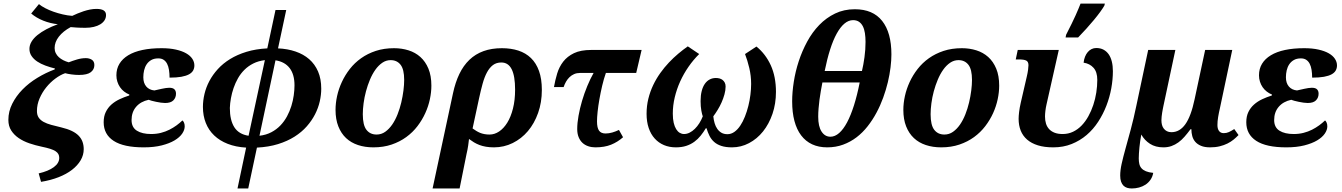

<svg xmlns="http://www.w3.org/2000/svg" viewBox="-20 -816 7520 1076"><path d="M26.9 -144Q26.9 -191.4 48.6 -234.6Q70.3 -277.8 106.2 -314.5Q142.1 -351.1 189 -379.6Q235.8 -408.2 286.1 -426.8L288.1 -432.1Q260.3 -439 234.4 -448.5Q208.5 -458 188.7 -471.2Q168.9 -484.4 157 -502Q145 -519.5 145 -542Q145 -563 156.7 -582.5Q168.5 -602.1 189.7 -619.4Q210.9 -636.7 240 -652.1Q269 -667.5 304.2 -680.2Q261.7 -684.6 222.7 -700.2Q183.6 -715.8 154.8 -740.2L198.2 -793Q212.4 -781.2 233.4 -770.3Q254.4 -759.3 279.3 -750.5Q304.2 -741.7 331.3 -735.4Q358.4 -729 384.8 -727.1Q398.9 -733.9 415.3 -740.7Q431.6 -747.6 449 -753.2Q466.3 -758.8 484.4 -762.5Q502.4 -766.1 521 -766.1Q574.2 -766.1 574.2 -731.9Q574.2 -715.3 565.7 -702.1Q557.1 -689 542 -679.7Q526.9 -670.4 505.6 -665.3Q484.4 -660.2 459 -660.2Q428.7 -660.2 408.7 -661.6Q388.7 -663.1 376 -664.1Q333.5 -641.1 309.8 -610.6Q286.1 -580.1 286.1 -546.9Q286.1 -531.2 292.5 -518.3Q298.8 -505.4 309.6 -495.6Q320.3 -485.8 334.7 -478.5Q349.1 -471.2 365.2 -466.8Q386.2 -475.1 411.6 -482.7Q437 -490.2 460.9 -490.2Q480.5 -490.2 494.6 -481.2Q508.8 -472.2 508.8 -451.2Q508.8 -426.8 488.8 -411.4Q468.8 -396 422.9 -396Q413.1 -396 402.3 -396.7Q391.6 -397.5 381.1 -398.9Q370.6 -400.4 361.1 -402.1Q351.6 -403.8 345.2 -405.8Q318.4 -396.5 290.3 -375.7Q262.2 -355 239.3 -326.7Q216.3 -298.3 201.7 -264.2Q187 -230 187 -193.8Q187 -171.4 196.8 -157Q206.5 -142.6 224.4 -132.8Q242.2 -123 267.3 -116.2Q292.5 -109.4 323.2 -102.1Q358.4 -93.8 382.6 -82Q406.7 -70.3 421.4 -54.9Q436 -39.6 442.6 -20.8Q449.2 -2 449.2 20Q449.2 52.7 432.1 82Q415 111.3 383.8 135.5Q352.5 159.7 308.3 177Q264.2 194.3 210 203.1L196.8 155.8Q251.5 143.1 281.7 120.6Q312 98.1 312 68.8Q312 56.6 307.1 47.6Q302.2 38.6 291 31.2Q279.8 23.9 260.5 17.8Q241.2 11.7 212.9 5.9Q177.7 -1.5 144.3 -12.9Q110.8 -24.4 84.7 -42.2Q58.6 -60.1 42.7 -85Q26.9 -109.9 26.9 -144Z M785.2 9.8Q672.9 9.8 616.9 -26.6Q561 -63 561 -130.9Q561 -164.1 572.8 -188.2Q584.5 -212.4 604.2 -230Q624 -247.6 649.9 -259.8Q675.8 -272 704.1 -280.8L705.1 -286.1Q689 -292.5 675.5 -303Q662.1 -313.5 652.6 -327.4Q643.1 -341.3 637.7 -358.2Q632.3 -375 632.3 -394Q632.3 -430.7 649.4 -458.7Q666.5 -486.8 698.7 -506.3Q731 -525.9 778.1 -535.9Q825.2 -545.9 885.3 -545.9Q931.2 -545.9 965.8 -538.1Q1000.5 -530.3 1023.4 -517.1Q1046.4 -503.9 1057.9 -486.3Q1069.3 -468.8 1069.3 -449.2Q1069.3 -433.6 1062.3 -420.9Q1055.2 -408.2 1039.1 -399.4Q1022.9 -390.6 996.3 -385.7Q969.7 -380.9 930.2 -380.9Q930.2 -404.3 927 -424.3Q923.8 -444.3 916.5 -458.5Q909.2 -472.7 897.2 -480.7Q885.3 -488.8 867.2 -488.8Q843.8 -488.8 827.9 -479.7Q812 -470.7 802 -455.8Q792 -440.9 787.6 -421.9Q783.2 -402.8 783.2 -382.8Q783.2 -350.6 799.6 -331.3Q815.9 -312 845.2 -309.1Q854 -311 864.7 -313.5Q875.5 -315.9 886.7 -318.4Q897.9 -320.8 908.7 -322.5Q919.4 -324.2 928.2 -324.2Q948.7 -324.2 957.5 -315.4Q966.3 -306.6 966.3 -291Q966.3 -268.6 951.7 -253.7Q937 -238.8 905.3 -238.8Q895 -238.8 881.6 -240.7Q868.2 -242.7 855 -245.4Q841.8 -248 830.3 -251.2Q818.8 -254.4 813 -256.8Q768.1 -247.1 742.7 -217.3Q717.3 -187.5 717.3 -143.1Q717.3 -102.5 746.8 -83.7Q776.4 -64.9 827.1 -64.9Q856.4 -64.9 882.1 -71.5Q907.7 -78.1 929.4 -89.1Q951.2 -100.1 969.5 -113.5Q987.8 -127 1002.4 -141.1Q1006.8 -138.2 1011 -129.4Q1015.1 -120.6 1015.1 -107.9Q1015.1 -87.9 1001 -67.1Q986.8 -46.4 958.3 -29.3Q929.7 -12.2 886.5 -1.2Q843.3 9.8 785.2 9.8Z M1117.2 -216.8Q1117.2 -252.4 1126 -289.6Q1134.8 -326.7 1153.3 -361.8Q1171.9 -397 1200.7 -428.7Q1229.5 -460.4 1269.5 -485.1Q1309.6 -509.8 1361.3 -525.6Q1413.1 -541.5 1478 -544.9L1523.9 -759.8H1584L1538.1 -544.9Q1591.8 -542.5 1636.2 -527.3Q1680.7 -512.2 1712.6 -484.4Q1744.6 -456.5 1762.5 -415.3Q1780.3 -374 1780.3 -318.8Q1780.3 -284.7 1772 -247.8Q1763.7 -210.9 1745.6 -175.5Q1727.5 -140.1 1699.2 -107.9Q1670.9 -75.7 1630.9 -50.3Q1590.8 -24.9 1538.3 -8.5Q1485.8 7.8 1419.9 11.2L1371.1 240.2H1311L1359.4 11.2Q1301.3 7.8 1256.3 -9.8Q1211.4 -27.3 1180.4 -56.9Q1149.4 -86.4 1133.3 -127Q1117.2 -167.5 1117.2 -216.8ZM1630.4 -337.9Q1630.4 -398.9 1603.3 -434.3Q1576.2 -469.7 1523.9 -478L1434.1 -55.2Q1471.7 -59.6 1500.7 -75Q1529.8 -90.3 1551.5 -113Q1573.2 -135.7 1588.4 -163.8Q1603.5 -191.9 1612.8 -221.9Q1622.1 -252 1626.2 -281.7Q1630.4 -311.5 1630.4 -337.9ZM1268.1 -210.9Q1268.1 -142.6 1293.2 -103Q1318.4 -63.5 1373 -55.2L1464.4 -479Q1428.2 -474.6 1399.9 -460.4Q1371.6 -446.3 1350.1 -425Q1328.6 -403.8 1313.7 -377.4Q1298.8 -351.1 1289.1 -322.8Q1279.3 -294.4 1274.2 -265.6Q1269 -236.8 1268.1 -210.9Z M1860.4 -200.2Q1860.4 -237.8 1869.1 -277.8Q1877.9 -317.9 1895.8 -356.4Q1913.6 -395 1940.4 -429.4Q1967.3 -463.9 2003.7 -489.7Q2040 -515.6 2086.2 -530.8Q2132.3 -545.9 2188.5 -545.9Q2231.4 -545.9 2269.5 -533.9Q2307.6 -522 2335.9 -496.6Q2364.3 -471.2 2380.9 -431.4Q2397.5 -391.6 2397.5 -335.9Q2397.5 -299.8 2389.2 -260.3Q2380.9 -220.7 2363.5 -182.4Q2346.2 -144 2319.6 -109.1Q2293 -74.2 2256.8 -47.9Q2220.7 -21.5 2174.8 -5.9Q2128.9 9.8 2072.3 9.8Q2025.4 9.8 1986.3 -3.2Q1947.3 -16.1 1919.4 -42.2Q1891.6 -68.4 1876 -107.9Q1860.4 -147.5 1860.4 -200.2ZM2090.3 -62Q2117.2 -62 2138.9 -77.4Q2160.6 -92.8 2178 -117.9Q2195.3 -143.1 2208 -175.3Q2220.7 -207.5 2228.8 -241.7Q2236.8 -275.9 2241 -308.8Q2245.1 -341.8 2245.1 -368.2Q2245.1 -427.2 2224.9 -453.1Q2204.6 -479 2169.4 -479Q2144 -479 2122.6 -464.4Q2101.1 -449.7 2083.7 -425.3Q2066.4 -400.9 2053.2 -369.4Q2040 -337.9 2031 -304.2Q2022 -270.5 2017.6 -237.1Q2013.2 -203.6 2013.2 -175.8Q2013.2 -114.7 2033.7 -88.4Q2054.2 -62 2090.3 -62Z M2748.5 9.8Q2723.6 9.8 2703.6 6.3Q2683.6 2.9 2667 -3.4Q2650.4 -9.8 2636.2 -18.3Q2622.1 -26.9 2608.4 -37.1Q2606.9 -23.4 2603.8 -0.7Q2600.6 22 2594.2 48.8L2555.7 240.2H2404.3L2518.6 -293Q2531.7 -354.5 2554.4 -401.6Q2577.1 -448.7 2610.8 -481Q2644.5 -513.2 2689.7 -529.5Q2734.9 -545.9 2792.5 -545.9Q2843.8 -545.9 2885 -532.5Q2926.3 -519 2955.6 -490.7Q2984.9 -462.4 3000.7 -418.2Q3016.6 -374 3016.6 -312Q3016.6 -242.2 2995.6 -183.1Q2974.6 -124 2938.5 -81.3Q2902.3 -38.6 2853.3 -14.4Q2804.2 9.8 2748.5 9.8ZM2723.6 -62Q2751.5 -62 2777.1 -79.1Q2802.7 -96.2 2822.8 -128.4Q2842.8 -160.6 2854.7 -207.5Q2866.7 -254.4 2866.7 -314Q2866.7 -389.6 2847.7 -427.7Q2828.6 -465.8 2789.6 -465.8Q2761.7 -465.8 2742.4 -451.2Q2723.1 -436.5 2709 -410.2Q2694.8 -383.8 2684.6 -346.7Q2674.3 -309.6 2664.6 -264.2L2628.4 -96.2Q2638.7 -88.9 2648.9 -82.5Q2659.2 -76.2 2670.4 -71.5Q2681.6 -66.9 2694.8 -64.5Q2708 -62 2723.6 -62Z M3375.5 -407.2Q3363.8 -374 3354.7 -335.4Q3345.7 -296.9 3339.1 -259.5Q3332.5 -222.2 3329.1 -189.7Q3325.7 -157.2 3325.7 -136.2Q3325.7 -99.6 3337.2 -83.7Q3348.6 -67.9 3373.5 -67.9Q3392.1 -67.9 3411.4 -73.5Q3430.7 -79.1 3448.7 -87.9L3471.7 -46.9Q3441.4 -20 3404.5 -5.1Q3367.7 9.8 3316.4 9.8Q3294.9 9.8 3276.4 3.4Q3257.8 -2.9 3244.1 -15.6Q3230.5 -28.3 3222.7 -47.6Q3214.8 -66.9 3214.8 -92.8Q3214.8 -126.5 3222.2 -167.5Q3229.5 -208.5 3241.9 -250.7Q3254.4 -293 3271.2 -333.7Q3288.1 -374.5 3306.6 -407.2H3230.5Q3212.4 -407.2 3197.8 -400.9Q3183.1 -394.5 3171.9 -383.8Q3160.6 -373 3152.3 -358.6Q3144 -344.2 3138.7 -328.1H3084.5Q3091.3 -366.7 3102.5 -404.1Q3113.8 -441.4 3136.5 -470.7Q3159.2 -500 3196.8 -518.1Q3234.4 -536.1 3293.5 -536.1H3575.7L3545.4 -407.2Z M4082.5 9.8Q4046.9 9.8 4022.5 1.7Q3998 -6.3 3981.9 -20.8Q3965.8 -35.2 3956.1 -54.7Q3946.3 -74.2 3939.5 -97.2H3935.5Q3922.4 -75.2 3906.7 -55.7Q3891.1 -36.1 3871.1 -21.5Q3851.1 -6.8 3825.7 1.5Q3800.3 9.8 3767.6 9.8Q3731 9.8 3700.9 -2.9Q3670.9 -15.6 3649.2 -39.6Q3627.4 -63.5 3615.5 -98.4Q3603.5 -133.3 3603.5 -178.2Q3603.5 -222.7 3613.5 -262.9Q3623.5 -303.2 3640.6 -339.1Q3657.7 -375 3680.4 -406.7Q3703.1 -438.5 3728.8 -465.6Q3754.4 -492.7 3781.5 -515.4Q3808.6 -538.1 3834.5 -556.2L3898.4 -513.2Q3865.7 -481 3838.6 -441.9Q3811.5 -402.8 3792 -359.9Q3772.5 -316.9 3761.5 -271Q3750.5 -225.1 3750.5 -179.2Q3750.5 -148.9 3755.6 -127.4Q3760.7 -106 3769.5 -92Q3778.3 -78.1 3789.6 -71.5Q3800.8 -64.9 3813.5 -64.9Q3829.6 -64.9 3845 -72.8Q3860.4 -80.6 3874 -94Q3887.7 -107.4 3899.2 -125.5Q3910.6 -143.6 3918.5 -164.1Q3914.6 -173.8 3910.4 -196.3Q3906.2 -218.8 3906.2 -249Q3906.2 -281.7 3912.6 -306.2Q3918.9 -330.6 3930.4 -346.7Q3941.9 -362.8 3957.5 -370.8Q3973.1 -378.9 3991.7 -378.9Q4002 -378.9 4011.7 -376.5Q4021.5 -374 4029.1 -368.2Q4036.6 -362.3 4041.5 -353.3Q4046.4 -344.2 4046.4 -331.1Q4046.4 -310.1 4040 -287.1Q4033.7 -264.2 4023.9 -242.2Q4014.2 -220.2 4001.7 -200Q3989.3 -179.7 3977.5 -164.1Q3979.5 -143.6 3984.9 -125.5Q3990.2 -107.4 3999.8 -93.8Q4009.3 -80.1 4023.2 -72Q4037.1 -64 4056.6 -64Q4077.6 -64 4095.7 -76.9Q4113.8 -89.8 4128.4 -111.6Q4143.1 -133.3 4154.5 -162.1Q4166 -190.9 4173.8 -222.2Q4181.6 -253.4 4185.5 -285.2Q4189.5 -316.9 4189.5 -345.2Q4189.5 -391.1 4179.2 -434.6Q4168.9 -478 4155.3 -513.2L4219.2 -555.2Q4270.5 -513.7 4299.6 -450Q4328.6 -386.2 4328.6 -300.8Q4328.6 -234.9 4309.1 -178Q4289.6 -121.1 4256.1 -79.3Q4222.7 -37.6 4177.7 -13.9Q4132.8 9.8 4082.5 9.8Z M4615.7 9.8Q4567.9 9.8 4531.2 -7.3Q4494.6 -24.4 4469.7 -57.4Q4444.8 -90.3 4432.1 -138.2Q4419.4 -186 4419.4 -248Q4419.4 -299.3 4428.5 -357.4Q4437.5 -415.5 4456.3 -472.9Q4475.1 -530.3 4503.7 -583Q4532.2 -635.7 4571.3 -676Q4610.4 -716.3 4659.9 -740.2Q4709.5 -764.2 4770.5 -764.2Q4872.1 -764.2 4923.8 -698.7Q4975.6 -633.3 4975.6 -511.2Q4975.6 -478 4970.7 -438Q4965.8 -397.9 4955.6 -355Q4945.3 -312 4929.4 -268.3Q4913.6 -224.6 4891.8 -184.1Q4870.1 -143.6 4842.3 -108.2Q4814.5 -72.8 4780.3 -46.6Q4746.1 -20.5 4705.1 -5.4Q4664.1 9.8 4615.7 9.8ZM4633.8 -49.8Q4659.2 -49.8 4682.9 -70.6Q4706.5 -91.3 4727.3 -130.4Q4748 -169.4 4765.9 -225.8Q4783.7 -282.2 4797.9 -354H4588.9Q4584.5 -330.6 4580.1 -306.2Q4575.7 -281.7 4572.5 -257.1Q4569.3 -232.4 4567.4 -208.3Q4565.4 -184.1 4565.4 -162.1Q4565.4 -107.4 4584.2 -78.6Q4603 -49.8 4633.8 -49.8ZM4760.7 -703.1Q4735.4 -703.1 4712.4 -683.8Q4689.5 -664.6 4669.2 -627.9Q4648.9 -591.3 4632.1 -538.3Q4615.2 -485.4 4601.6 -418H4810.5Q4818.8 -452.6 4824.7 -495.4Q4830.6 -538.1 4830.6 -581.1Q4830.6 -607.9 4827.1 -630.4Q4823.7 -652.8 4815.4 -668.9Q4807.1 -685.1 4793.7 -694.1Q4780.3 -703.1 4760.7 -703.1Z M5042.5 -200.2Q5042.5 -237.8 5051.3 -277.8Q5060.1 -317.9 5077.9 -356.4Q5095.7 -395 5122.6 -429.4Q5149.4 -463.9 5185.8 -489.7Q5222.2 -515.6 5268.3 -530.8Q5314.5 -545.9 5370.6 -545.9Q5413.6 -545.9 5451.7 -533.9Q5489.7 -522 5518.1 -496.6Q5546.4 -471.2 5563 -431.4Q5579.6 -391.6 5579.6 -335.9Q5579.6 -299.8 5571.3 -260.3Q5563 -220.7 5545.7 -182.4Q5528.3 -144 5501.7 -109.1Q5475.1 -74.2 5439 -47.9Q5402.8 -21.5 5356.9 -5.9Q5311 9.8 5254.4 9.8Q5207.5 9.8 5168.5 -3.2Q5129.4 -16.1 5101.6 -42.2Q5073.7 -68.4 5058.1 -107.9Q5042.5 -147.5 5042.5 -200.2ZM5272.5 -62Q5299.3 -62 5321 -77.4Q5342.8 -92.8 5360.1 -117.9Q5377.4 -143.1 5390.1 -175.3Q5402.8 -207.5 5410.9 -241.7Q5418.9 -275.9 5423.1 -308.8Q5427.2 -341.8 5427.2 -368.2Q5427.2 -427.2 5407 -453.1Q5386.7 -479 5351.6 -479Q5326.2 -479 5304.7 -464.4Q5283.2 -449.7 5265.9 -425.3Q5248.5 -400.9 5235.4 -369.4Q5222.2 -337.9 5213.1 -304.2Q5204.1 -270.5 5199.7 -237.1Q5195.3 -203.6 5195.3 -175.8Q5195.3 -114.7 5215.8 -88.4Q5236.3 -62 5272.5 -62Z M5913.6 -536.1 5844.7 -230Q5840.8 -213.4 5838.6 -195.1Q5836.4 -176.8 5836.4 -163.1Q5836.4 -141.1 5842 -123Q5847.7 -105 5859.9 -92Q5872.1 -79.1 5890.6 -72Q5909.2 -64.9 5935.5 -64.9Q5966.8 -64.9 5993.4 -77.6Q6020 -90.3 6041.5 -112.5Q6063 -134.8 6079.3 -164.3Q6095.7 -193.8 6106.9 -227.5Q6118.2 -261.2 6123.8 -297.4Q6129.4 -333.5 6129.4 -368.2Q6129.4 -412.6 6108.4 -436Q6087.4 -459.5 6052.7 -464.8Q6054.7 -483.4 6060.8 -498.5Q6066.9 -513.7 6076.2 -524.4Q6085.4 -535.2 6097.4 -541Q6109.4 -546.9 6123.5 -546.9Q6147 -546.9 6164.3 -537.6Q6181.6 -528.3 6193.4 -511.5Q6205.1 -494.6 6210.9 -470.7Q6216.8 -446.8 6216.8 -417Q6216.8 -370.6 6207.8 -320.8Q6198.7 -271 6180.4 -223.6Q6162.1 -176.3 6134.5 -133.8Q6106.9 -91.3 6069.8 -59.6Q6032.7 -27.8 5985.8 -9Q5939 9.8 5882.8 9.8Q5833 9.8 5796.6 -1.5Q5760.3 -12.7 5736.1 -33.7Q5711.9 -54.7 5700.2 -84.2Q5688.5 -113.8 5688.5 -149.9Q5688.5 -165 5691.2 -188Q5693.8 -210.9 5700.7 -241.2L5734.4 -387.2Q5739.3 -407.7 5741.5 -424.8Q5743.7 -441.9 5743.7 -450.2Q5743.7 -470.2 5731.2 -476.6Q5718.8 -482.9 5690.4 -482.9H5672.4L5683.6 -536.1ZM5954.6 -621.1Q5990.2 -690.4 6008.1 -730.5Q6025.9 -770.5 6035.6 -795.9H6171.9L6168.9 -784.2Q6150.4 -752.4 6110.6 -704.3Q6070.8 -656.2 6022 -606H5951.7Z M6651.9 -91.8Q6634.8 -68.8 6618.4 -50Q6602.1 -31.2 6584 -18.1Q6565.9 -4.9 6545.4 2.4Q6524.9 9.8 6500 9.8Q6455.6 9.8 6424.8 -10Q6394 -29.8 6376 -62Q6372.6 -44.4 6369.9 -25.9Q6367.2 -7.3 6365.5 10.3Q6363.8 27.8 6362.8 43.7Q6361.8 59.6 6361.8 71.8Q6361.8 88.9 6365 102.8Q6368.2 116.7 6377.2 127Q6386.2 137.2 6402.1 143.8Q6418 150.4 6442.9 152.8Q6439 174.8 6427.5 191.4Q6416 208 6399.7 218.8Q6383.3 229.5 6363.3 234.9Q6343.3 240.2 6322.8 240.2Q6308.6 240.2 6296.6 236.6Q6284.7 232.9 6276.1 224.4Q6267.6 215.8 6262.7 202.1Q6257.8 188.5 6257.8 168Q6257.8 138.2 6266.1 101.1Q6274.4 64 6287.6 16.6Q6300.8 -30.8 6316.9 -90.3Q6333 -149.9 6348.6 -225.1L6414.6 -536.1H6566.9L6500 -222.2Q6498.5 -214.8 6496.6 -205.1Q6494.6 -195.3 6492.9 -184.3Q6491.2 -173.3 6490 -162.4Q6488.8 -151.4 6488.8 -142.1Q6488.8 -128.4 6491.9 -116.2Q6495.1 -104 6502.2 -95Q6509.3 -85.9 6519.8 -80.6Q6530.3 -75.2 6544.9 -75.2Q6591.3 -75.2 6623 -119.9Q6654.8 -164.6 6674.8 -259.8L6733.9 -536.1H6885.7L6816.9 -210.9Q6810.5 -183.6 6806.6 -159.9Q6802.7 -136.2 6802.7 -115.2Q6802.7 -93.3 6812 -81.5Q6821.3 -69.8 6837.9 -69.8Q6853.5 -69.8 6866.5 -75.7Q6879.4 -81.5 6897 -92.8L6920.9 -59.1Q6908.7 -46.4 6893.6 -33.9Q6878.4 -21.5 6858.9 -11.7Q6839.4 -2 6815.4 3.9Q6791.5 9.8 6761.7 9.8Q6731 9.8 6710.7 1.2Q6690.4 -7.3 6678.5 -21.2Q6666.5 -35.2 6661.6 -53.5Q6656.7 -71.8 6656.7 -91.8Z M7188.5 9.8Q7076.2 9.8 7020.3 -26.6Q6964.4 -63 6964.4 -130.9Q6964.4 -164.1 6976.1 -188.2Q6987.8 -212.4 7007.6 -230Q7027.3 -247.6 7053.2 -259.8Q7079.1 -272 7107.4 -280.8L7108.4 -286.1Q7092.3 -292.5 7078.9 -303Q7065.4 -313.5 7055.9 -327.4Q7046.4 -341.3 7041 -358.2Q7035.6 -375 7035.6 -394Q7035.6 -430.7 7052.7 -458.7Q7069.8 -486.8 7102.1 -506.3Q7134.3 -525.9 7181.4 -535.9Q7228.5 -545.9 7288.6 -545.9Q7334.5 -545.9 7369.1 -538.1Q7403.8 -530.3 7426.8 -517.1Q7449.7 -503.9 7461.2 -486.3Q7472.7 -468.8 7472.7 -449.2Q7472.7 -433.6 7465.6 -420.9Q7458.5 -408.2 7442.4 -399.4Q7426.3 -390.6 7399.7 -385.7Q7373 -380.9 7333.5 -380.9Q7333.5 -404.3 7330.3 -424.3Q7327.1 -444.3 7319.8 -458.5Q7312.5 -472.7 7300.5 -480.7Q7288.6 -488.8 7270.5 -488.8Q7247.1 -488.8 7231.2 -479.7Q7215.3 -470.7 7205.3 -455.8Q7195.3 -440.9 7190.9 -421.9Q7186.5 -402.8 7186.5 -382.8Q7186.5 -350.6 7202.9 -331.3Q7219.2 -312 7248.5 -309.1Q7257.3 -311 7268.1 -313.5Q7278.8 -315.9 7290 -318.4Q7301.3 -320.8 7312 -322.5Q7322.8 -324.2 7331.5 -324.2Q7352.1 -324.2 7360.8 -315.4Q7369.6 -306.6 7369.6 -291Q7369.6 -268.6 7355 -253.7Q7340.3 -238.8 7308.6 -238.8Q7298.3 -238.8 7284.9 -240.7Q7271.5 -242.7 7258.3 -245.4Q7245.1 -248 7233.6 -251.2Q7222.2 -254.4 7216.3 -256.8Q7171.4 -247.1 7146 -217.3Q7120.6 -187.5 7120.6 -143.1Q7120.6 -102.5 7150.1 -83.7Q7179.7 -64.9 7230.5 -64.9Q7259.8 -64.9 7285.4 -71.5Q7311 -78.1 7332.8 -89.1Q7354.5 -100.1 7372.8 -113.5Q7391.1 -127 7405.8 -141.1Q7410.2 -138.2 7414.3 -129.4Q7418.5 -120.6 7418.5 -107.9Q7418.5 -87.9 7404.3 -67.1Q7390.1 -46.4 7361.6 -29.3Q7333 -12.2 7289.8 -1.2Q7246.6 9.8 7188.5 9.8Z"/></svg>

Font: Droid Serif
Style: Bold Italic
Weight: 700
Italic angle: -12°
Designer: Monotype Design team
Foundry: Monotype Imaging Inc.
Version: Version 1.03